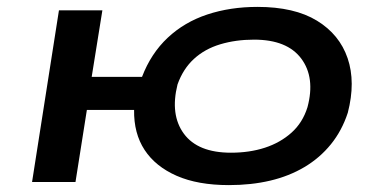

<svg xmlns="http://www.w3.org/2000/svg" viewBox="-20 -528 1108 557"><path d="M644 9Q554 9 492.5 -18Q431 -45 399.5 -93Q368 -141 369 -209H232L199 0H73L151 -498H277L246 -305H392Q418 -373 466.5 -418.5Q515 -464 581.5 -486Q648 -508 727 -508Q834 -508 899.5 -468Q965 -428 988.5 -359Q1012 -290 989 -201Q972 -149 940 -109.5Q908 -70 863.5 -43.5Q819 -17 764 -4Q709 9 644 9ZM650 -85Q704 -85 748.5 -99.5Q793 -114 825.5 -143Q858 -172 872 -217Q895 -303 854 -358Q813 -413 717 -413Q664 -413 619 -399.5Q574 -386 542.5 -357Q511 -328 495 -283Q473 -195 513.5 -140Q554 -85 650 -85Z"/></svg>

Font: Nunito Sans 7pt Expanded SemiBold
Style: Italic
Weight: 600
Width: 7
Italic angle: -9°
Designer: Vernon Adams
Foundry: Vernon Adams
Version: Version 3.101;gftools[0.9.27]